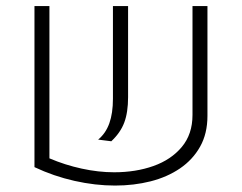

<svg xmlns="http://www.w3.org/2000/svg" viewBox="-20 -588 781 620"><path d="M139.6 -568.4V-76.7Q189.9 -55.2 243.9 -43.5Q297.9 -31.7 348.6 -31.7Q418.5 -31.7 475.6 -52Q532.7 -72.3 567.1 -113.5Q601.6 -154.8 601.6 -216.8V-568.4H649.9V-213.9Q649.9 -156.7 626.2 -114.5Q602.5 -72.3 561.3 -44.2Q520 -16.1 466.1 -2.4Q412.1 11.2 351.6 11.2Q287.6 11.2 220.5 -3.9Q153.3 -19 91.3 -48.3V-568.4ZM296.9 -137.2Q321.3 -157.2 333 -189.7Q344.7 -222.2 344.7 -269V-568.4H393.6V-274.4Q393.6 -225.1 381.3 -192.4Q369.1 -159.7 339.4 -131.8Z"/></svg>

Font: Heebo ExtraLight
Style: Regular
Weight: 250
Designer: Oded Ezer
Foundry: Ezer Type House
Version: Version 3.100